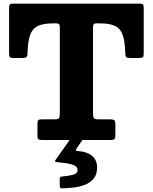

<svg xmlns="http://www.w3.org/2000/svg" viewBox="-20 -770 840 1056"><path d="M308.5 251.5Q308.5 266.5 321 266Q350.5 265 383.8 261.5Q417 258 446.8 246.5Q476.5 235 495.2 212.5Q514 190 514 152Q514 110 486.2 87.2Q458.5 64.5 412 61Q398.5 60 397.2 57Q396 54 402.5 45.5L432.5 1Q436.5 -5 434.5 -7Q432.5 -9 421 -9H378.5Q372.5 -9 370.5 -8.2Q368.5 -7.5 366 -4L286.5 108Q281.5 114.5 283.5 117.8Q285.5 121 300 122.5Q322.5 124.5 347.5 128.2Q372.5 132 389.5 140.2Q406.5 148.5 406.5 165Q406.5 185 380.5 191.5Q354.5 198 324 200.5Q316.5 201 312.5 203.2Q308.5 205.5 308.5 214ZM186 -24Q186 -8 191.5 -4Q197 0 212 0H586Q602.5 0 608.5 -4.2Q614.5 -8.5 614.5 -26V-87Q614.5 -102.5 609.5 -108Q604.5 -113.5 588 -113.5H523Q501 -113.5 496.2 -120.8Q491.5 -128 491.5 -150.5V-620Q491.5 -631.5 495.2 -636.5Q499 -641.5 510.5 -641.5H529Q583 -641.5 612.8 -627.2Q642.5 -613 655 -577.5Q667.5 -542 669 -477.5Q669.5 -461 674 -456Q678.5 -451 696.5 -451H743Q760.5 -451 765.5 -455Q770.5 -459 770.5 -476V-726Q770.5 -739.5 766.8 -744.8Q763 -750 750.5 -750H52.5Q36 -750 33 -744Q30 -738 30 -721.5V-473Q30 -459.5 35 -455.2Q40 -451 54 -451H102Q119.5 -451 125.2 -456Q131 -461 131.5 -477.5Q133 -541.5 145.5 -577Q158 -612.5 188 -627Q218 -641.5 272 -641.5H290.5Q301.5 -641.5 305.2 -636.8Q309 -632 309 -621.5V-144.5Q309 -125 303.8 -119.2Q298.5 -113.5 279 -113.5H208.5Q195 -113.5 190.5 -109.2Q186 -105 186 -90.5Z"/></svg>

Font: Besley ExtraBold
Style: Regular
Weight: 800
Designer: Owen Earl
Foundry: indestructible type*
Version: Version 2.001